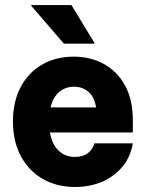

<svg xmlns="http://www.w3.org/2000/svg" viewBox="-20 -736 582 766"><path d="M279.2 10Q206.7 10 150.8 -22.1Q95 -54.2 63.3 -112.9Q31.7 -171.7 31.7 -251.7Q31.7 -330.8 62.5 -388.8Q93.3 -446.7 147.9 -478.3Q202.5 -510 274.2 -510Q340.8 -510 394.2 -480.8Q447.5 -451.7 478.8 -395Q510 -338.3 510 -256.7V-207.5H179.2Q187.5 -160 213.8 -135Q240 -110 278.3 -110Q310 -110 329.6 -124.2Q349.2 -138.3 356.7 -164.2H510Q500.8 -110 468.3 -70.8Q435.8 -31.7 387.1 -10.8Q338.3 10 279.2 10ZM181.7 -307.5H363.3Q356.7 -349.2 332.9 -369.6Q309.2 -390 275 -390Q240.8 -390 216.2 -369.2Q191.7 -348.3 181.7 -307.5ZM235 -561.7 105 -712.5V-715.8H265L356.7 -565V-561.7Z"/></svg>

Font: Funnel Sans Light ExtraBold
Style: Regular
Weight: 800
Version: Version 1.000